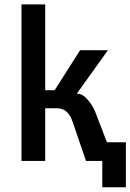

<svg xmlns="http://www.w3.org/2000/svg" viewBox="-20 -709 575 846"><path d="M534.7 -82V116.2H430.7V0H358.9L299.8 -172.9Q290 -201.2 273.7 -216.6Q257.3 -231.9 231 -231.9H179.2V0H74.7V-689.5H179.2V-311.5H220.7L333 -487.8H455.6L318.4 -296.4Q342.8 -296.4 364.3 -272.2Q385.7 -248 398.4 -219.2L451.2 -82Z"/></svg>

Font: Acari Sans SemiBold
Style: Regular
Weight: 600
Designer: Alfredo Marco Pradil and Stefan Peev
Foundry: Hanken Design Co.
Version: Version 1.045;January 11, 2019;FontCreator 11.5.0.2425 64-bi